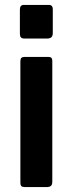

<svg xmlns="http://www.w3.org/2000/svg" viewBox="-20 -762 296 782"><path d="M195 -628Q195 -616 189.5 -610.5Q184 -605 171 -605H80Q69 -605 65 -610Q61 -615 61 -625V-723Q61 -742 77 -742H180Q187 -742 191 -737.5Q195 -733 195 -725ZM193 -22Q193 -10 187.5 -5Q182 0 169 0H82Q71 0 67 -4Q63 -8 63 -18V-513Q63 -530 78 -530H179Q193 -530 193 -514Z"/></svg>

Font: n
Style: Regular
Weight: 600
Designer: Pablo Impallari, Rodrigo Fuenzalida
Foundry: Impallari Type
Version: Version 1.002; ttfautohint (v1.5)